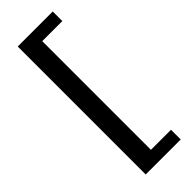

<svg xmlns="http://www.w3.org/2000/svg" viewBox="-268 -649 865 865"><g transform="rotate(-45 164.5 -216.5)"><path d="M295.9 191.9H72.8V-623.5H295.9V-562.5H168V129.9H295.9Z"/></g></svg>

Font: Potro Sans Bangla
Style: Bold
Weight: 700
Designer: Jayed Ahsan Saad
Foundry: Codepotro
Version: Potro Sans Bangla;Version 0.996;CodepotroFonts;